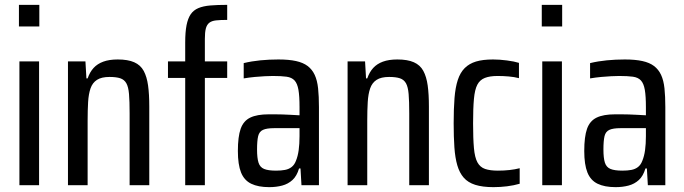

<svg xmlns="http://www.w3.org/2000/svg" viewBox="-20 -763 2819 791"><path d="M58 -654V-743H142V-654ZM60 0V-510H141V0Z M260 0V-510H332L336 -440H341Q350 -466 365.5 -483Q381 -500 405.5 -509Q430 -518 465 -518Q507 -518 533 -506.5Q559 -495 572 -471Q585 -447 590 -411Q595 -375 595 -324V0H514V-296Q514 -346 511.5 -375.5Q509 -405 500.5 -420Q492 -435 475.5 -440.5Q459 -446 431 -446Q398 -446 379.5 -434Q361 -422 353 -399Q345 -376 343 -342.5Q341 -309 341 -266V0Z M743 0V-442H672V-510H743V-588Q743 -631 748.5 -659Q754 -687 765.5 -704Q777 -721 797 -729.5Q817 -738 846.5 -740.5Q876 -743 916 -743V-681Q888 -681 870 -679Q852 -677 842 -669Q832 -661 828 -645.5Q824 -630 824 -603V-510H916V-442H824V0Z M1089 8Q1044 8 1015 -6Q986 -20 973 -52.5Q960 -85 960 -141Q960 -200 971.5 -232.5Q983 -265 1011 -278.5Q1039 -292 1087 -292Q1098 -292 1112.5 -292Q1127 -292 1143.5 -291.5Q1160 -291 1177.5 -290Q1195 -289 1214 -288V-322Q1214 -367 1209.5 -393Q1205 -419 1193.5 -431.5Q1182 -444 1160.5 -447Q1139 -450 1104 -450Q1090 -450 1071 -449Q1052 -448 1030 -446Q1008 -444 984 -440V-503Q1017 -511 1053 -514.5Q1089 -518 1127 -518Q1170 -518 1199.5 -511.5Q1229 -505 1247.5 -491Q1266 -477 1276.5 -454.5Q1287 -432 1290.5 -399Q1294 -366 1294 -322V0H1222L1218 -69H1212Q1203 -38 1185 -21.5Q1167 -5 1142.5 1.5Q1118 8 1089 8ZM1117 -60Q1138 -60 1154 -63Q1170 -66 1181.5 -75Q1193 -84 1199 -100Q1207 -119 1210.5 -144.5Q1214 -170 1214 -202V-235H1109Q1079 -235 1063.5 -228Q1048 -221 1043.5 -202Q1039 -183 1039 -147Q1039 -112 1045 -93Q1051 -74 1068 -67Q1085 -60 1117 -60Z M1412 0V-510H1484L1488 -440H1493Q1502 -466 1517.5 -483Q1533 -500 1557.5 -509Q1582 -518 1617 -518Q1659 -518 1685 -506.5Q1711 -495 1724 -471Q1737 -447 1742 -411Q1747 -375 1747 -324V0H1666V-296Q1666 -346 1663.5 -375.5Q1661 -405 1652.5 -420Q1644 -435 1627.5 -440.5Q1611 -446 1583 -446Q1550 -446 1531.5 -434Q1513 -422 1505 -399Q1497 -376 1495 -342.5Q1493 -309 1493 -266V0Z M2013 8Q1968 8 1938 -1.5Q1908 -11 1890.5 -31Q1873 -51 1864 -82Q1855 -113 1852 -156Q1849 -199 1849 -255Q1849 -315 1852.5 -359Q1856 -403 1866 -433.5Q1876 -464 1894.5 -482.5Q1913 -501 1941 -509.5Q1969 -518 2011 -518Q2038 -518 2068.5 -514Q2099 -510 2118 -504V-441Q2099 -446 2076 -448Q2053 -450 2030 -450Q1998 -450 1977.5 -442Q1957 -434 1946.5 -414Q1936 -394 1932.5 -355.5Q1929 -317 1929 -255Q1929 -192 1932.5 -153Q1936 -114 1947 -94Q1958 -74 1978.5 -67Q1999 -60 2031 -60Q2056 -60 2079 -62.5Q2102 -65 2121 -70V-6Q2097 1 2069 4.5Q2041 8 2013 8Z M2212 -654V-743H2296V-654ZM2214 0V-510H2295V0Z M2516 8Q2471 8 2442 -6Q2413 -20 2400 -52.5Q2387 -85 2387 -141Q2387 -200 2398.5 -232.5Q2410 -265 2438 -278.5Q2466 -292 2514 -292Q2525 -292 2539.5 -292Q2554 -292 2570.5 -291.5Q2587 -291 2604.5 -290Q2622 -289 2641 -288V-322Q2641 -367 2636.5 -393Q2632 -419 2620.5 -431.5Q2609 -444 2587.5 -447Q2566 -450 2531 -450Q2517 -450 2498 -449Q2479 -448 2457 -446Q2435 -444 2411 -440V-503Q2444 -511 2480 -514.5Q2516 -518 2554 -518Q2597 -518 2626.5 -511.5Q2656 -505 2674.5 -491Q2693 -477 2703.5 -454.5Q2714 -432 2717.5 -399Q2721 -366 2721 -322V0H2649L2645 -69H2639Q2630 -38 2612 -21.5Q2594 -5 2569.5 1.5Q2545 8 2516 8ZM2544 -60Q2565 -60 2581 -63Q2597 -66 2608.5 -75Q2620 -84 2626 -100Q2634 -119 2637.5 -144.5Q2641 -170 2641 -202V-235H2536Q2506 -235 2490.5 -228Q2475 -221 2470.5 -202Q2466 -183 2466 -147Q2466 -112 2472 -93Q2478 -74 2495 -67Q2512 -60 2544 -60Z"/></svg>

Font: Saira Condensed Medium
Style: Regular
Weight: 500
Width: 3
Designer: Hector Gatti with collaboration of the Omnibus-Type team
Foundry: Omnibus-Type
Version: Version 1.101